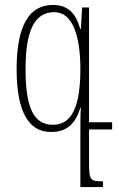

<svg xmlns="http://www.w3.org/2000/svg" viewBox="-20 -522 478 774"><path d="M311 -492 306 -406H303C285 -472 251 -502 193 -502C97 -502 47 -418 47 -243C47 -67 98 10 185 10C250 10 284 -23 304 -88H306C304 -67 304 -26 304 32V232H395V209C344 209 339 205 339 133V0H432V-29H339V-492ZM192 -19C116 -19 83 -89 83 -242C83 -395 117 -473 199 -473C271 -473 304 -382 304 -243C304 -56 250 -19 192 -19Z"/></svg>

Font: Noto Serif Armenian ExtraCondensed ExtraLight
Style: Regular
Weight: 200
Width: 2
Designer: Monotype Design Team
Foundry: Monotype Imaging Inc.
Version: Version 2.008